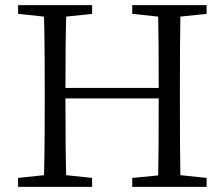

<svg xmlns="http://www.w3.org/2000/svg" viewBox="-20 -732 879 752"><path d="M50.8 0V-35.2L152.3 -45.9Q155.3 -138.7 155.3 -329.1V-382.8Q155.3 -573.2 152.3 -667L50.8 -677.7V-711.9H340.8V-677.7L239.3 -667Q236.3 -576.2 236.3 -387.7H601.6Q601.6 -575.2 599.6 -667L498 -677.7V-711.9H789.1V-677.7L686.5 -667Q684.6 -574.2 684.6 -382.8V-329.1Q684.6 -139.6 686.5 -45.9L789.1 -35.2V0H498V-35.2L599.6 -44.9Q601.6 -136.7 601.6 -346.7H236.3Q236.3 -137.7 239.3 -45.9L340.8 -35.2V0Z"/></svg>

Font: Bpmf Zihi Only R
Style: R
Weight: 400
Foundry: But Ko
Version: Version 1.320